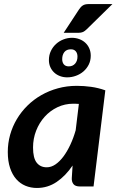

<svg xmlns="http://www.w3.org/2000/svg" viewBox="-20 -912 570 939"><path d="M437.5 0H371.6Q347.7 0 338.9 -12Q330.1 -23.9 331.1 -41L335 -102.5Q300.8 -51.8 257.1 -22.2Q213.4 7.3 160.6 7.3Q130.9 7.3 104.7 -3.4Q78.6 -14.2 59.3 -36.1Q40 -58.1 29.1 -91.1Q18.1 -124 18.1 -168.5Q18.1 -211.9 29.5 -252.7Q41 -293.5 62.5 -329.6Q84 -365.7 114.3 -395.5Q144.5 -425.3 182.1 -446.8Q219.7 -468.3 263.4 -480.2Q307.1 -492.2 355.5 -492.2Q390.6 -492.2 425.8 -487.3Q460.9 -482.4 495.1 -470.2ZM208.5 -93.8Q230.5 -93.8 251.2 -107.9Q272 -122.1 290.3 -146.7Q308.6 -171.4 324 -204.3Q339.4 -237.3 350.1 -274.9L365.7 -403.8Q358.9 -404.3 352.1 -404.5Q345.2 -404.8 338.9 -404.8Q296.9 -404.8 260.7 -387.5Q224.6 -370.1 198.2 -340.8Q171.9 -311.5 156.7 -272.7Q141.6 -233.9 141.6 -190.4Q141.6 -139.2 159.4 -116.5Q177.2 -93.8 208.5 -93.8ZM219.2 -618.2Q219.2 -642.6 228.8 -662.6Q238.3 -682.6 254.2 -697Q270 -711.4 290.3 -719.2Q310.5 -727.1 332 -727.1Q351.1 -727.1 367.9 -720.7Q384.8 -714.4 397.2 -702.9Q409.7 -691.4 416.7 -675.3Q423.8 -659.2 423.8 -639.6Q423.8 -615.7 414.1 -596.2Q404.3 -576.7 388.2 -562.7Q372.1 -548.8 351.3 -541.3Q330.6 -533.7 308.6 -533.7Q290 -533.7 273.7 -539.8Q257.3 -545.9 245.4 -556.9Q233.4 -567.9 226.3 -583.5Q219.2 -599.1 219.2 -618.2ZM529.8 -892.1 404.3 -769Q394.5 -759.3 385.5 -755.4Q376.5 -751.5 363.3 -751.5H291.5L366.7 -866.2Q375 -878.9 385.3 -885.5Q395.5 -892.1 414.1 -892.1ZM284.2 -622.6Q284.2 -606.9 292.2 -597.2Q300.3 -587.4 316.4 -587.4Q335.4 -587.4 347.2 -600.6Q358.9 -613.8 358.9 -635.3Q358.9 -651.4 350.6 -661.1Q342.3 -670.9 326.7 -670.9Q305.7 -670.9 294.9 -657.5Q284.2 -644 284.2 -622.6Z"/></svg>

Font: Carlito
Style: Bold Italic
Weight: 700
Italic angle: -7°
Designer: Lukasz Dziedzic
Foundry: tyPoland Lukasz Dziedzic
Version: Version 1.104